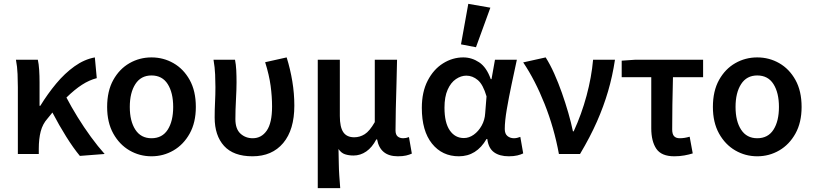

<svg xmlns="http://www.w3.org/2000/svg" viewBox="-20 -802 4236 1000"><path d="M73 0V-348Q73 -377 71.5 -416Q70 -455 63 -491H177Q182 -469 184 -438Q186 -407 186 -373V-251H190Q228 -313 272.5 -366.5Q317 -420 368 -456.5Q419 -493 474 -503L484 -395Q445 -385 407 -360.5Q369 -336 326 -294Q351 -246 384 -192.5Q417 -139 453.5 -89Q490 -39 525 0L396 10Q362 -31 325 -90Q288 -149 253 -216Q247 -209 240.5 -200.5Q234 -192 227 -184Q202 -156 192 -117.5Q182 -79 182 -27V0Z M769 12Q707 12 654.5 -18.5Q602 -49 570 -106.5Q538 -164 538 -245Q538 -328 570 -385.5Q602 -443 654.5 -473Q707 -503 769 -503Q831 -503 883.5 -473Q936 -443 968 -385.5Q1000 -328 1000 -245Q1000 -164 968 -106.5Q936 -49 883.5 -18.5Q831 12 769 12ZM769 -82Q825 -82 853.5 -126.5Q882 -171 882 -245Q882 -319 853.5 -364Q825 -409 769 -409Q714 -409 685 -364Q656 -319 656 -245Q656 -171 685 -126.5Q714 -82 769 -82Z M1295 12Q1196 12 1147 -42Q1098 -96 1098 -190Q1098 -230 1100 -269.5Q1102 -309 1102 -348Q1102 -377 1100.5 -414Q1099 -451 1092 -491H1204Q1209 -466 1210.5 -436.5Q1212 -407 1212 -373Q1212 -337 1209 -283Q1206 -229 1206 -182Q1206 -130 1232.5 -106Q1259 -82 1296 -82Q1342 -82 1369.5 -122Q1397 -162 1397 -247Q1397 -299 1389.5 -355Q1382 -411 1361 -478L1473 -503Q1492 -442 1502.5 -378.5Q1513 -315 1513 -252Q1513 -126 1455 -57Q1397 12 1295 12Z M1635 178V-491H1750V-198Q1750 -140 1768 -113.5Q1786 -87 1825 -87Q1854 -87 1879.5 -103Q1905 -119 1932 -166V-491H2048Q2047 -430 2045 -363.5Q2043 -297 2041.5 -235Q2040 -173 2040 -123Q2040 -101 2051 -91.5Q2062 -82 2080 -82Q2095 -82 2110 -88L2125 -2Q2112 4 2095 8Q2078 12 2052 12Q1960 12 1944 -76H1940Q1918 -34 1887.5 -13Q1857 8 1821 8Q1797 8 1777 1.5Q1757 -5 1743 -26Q1744 16 1744.5 48.5Q1745 81 1747 111Q1749 141 1752 178Z M2370 12Q2283 12 2230 -54Q2177 -120 2177 -240Q2177 -323 2207.5 -382Q2238 -441 2287.5 -472Q2337 -503 2393 -503Q2437 -503 2475.5 -477.5Q2514 -452 2536 -390H2540L2558 -491H2672Q2659 -431 2644.5 -362.5Q2630 -294 2619.5 -232.5Q2609 -171 2609 -130Q2609 -105 2623 -93.5Q2637 -82 2657 -82Q2665 -82 2673.5 -84Q2682 -86 2690 -89L2705 -3Q2693 3 2674.5 7.5Q2656 12 2630 12Q2582 12 2553 -9Q2524 -30 2518 -78H2514Q2462 12 2370 12ZM2396 -83Q2423 -83 2447.5 -100.5Q2472 -118 2488.5 -147.5Q2505 -177 2507 -212L2514 -300Q2496 -362 2468.5 -385Q2441 -408 2409 -408Q2381 -408 2354.5 -390Q2328 -372 2311.5 -335Q2295 -298 2295 -241Q2295 -163 2322.5 -123Q2350 -83 2396 -83ZM2459 -556 2381 -571 2419 -782 2534 -762Z M2891 0Q2866 -136 2816.5 -260.5Q2767 -385 2705 -477L2822 -503Q2845 -467 2866.5 -419Q2888 -371 2906.5 -318.5Q2925 -266 2940 -214Q2955 -162 2964 -118H2968Q3009 -207 3035 -303.5Q3061 -400 3069 -491H3183Q3170 -405 3147 -326.5Q3124 -248 3089 -168.5Q3054 -89 3001 0Z M3492 12Q3425 12 3398.5 -27Q3372 -66 3372 -134V-400H3218V-486L3290 -491H3642V-400H3485Q3483 -327 3482 -257Q3481 -187 3481 -128Q3481 -103 3491 -92.5Q3501 -82 3520 -82Q3533 -82 3545.5 -84Q3558 -86 3572 -90L3588 -3Q3569 3 3544.5 7.5Q3520 12 3492 12Z M3924 12Q3862 12 3809.5 -18.5Q3757 -49 3725 -106.5Q3693 -164 3693 -245Q3693 -328 3725 -385.5Q3757 -443 3809.5 -473Q3862 -503 3924 -503Q3986 -503 4038.5 -473Q4091 -443 4123 -385.5Q4155 -328 4155 -245Q4155 -164 4123 -106.5Q4091 -49 4038.5 -18.5Q3986 12 3924 12ZM3924 -82Q3980 -82 4008.5 -126.5Q4037 -171 4037 -245Q4037 -319 4008.5 -364Q3980 -409 3924 -409Q3869 -409 3840 -364Q3811 -319 3811 -245Q3811 -171 3840 -126.5Q3869 -82 3924 -82Z"/></svg>

Font: Source Sans Pro SemiBold
Style: Regular
Weight: 600
Designer: Paul D. Hunt
Foundry: Adobe Systems Incorporated
Version: Version 2.045;hotconv 1.0.109;makeotfexe 2.5.65596